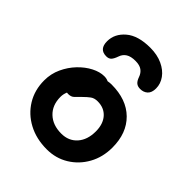

<svg xmlns="http://www.w3.org/2000/svg" viewBox="-226 -942 1086 1086"><g transform="rotate(45 317.5 -398.5)"><path d="M333 12Q249 12 184.5 -22.5Q120 -57 83.5 -117Q47 -177 47 -254Q47 -307 68.5 -353.5Q90 -400 124 -435.5Q158 -471 197 -491Q236 -511 271 -511Q290 -511 304 -504Q319 -507 333 -507Q453 -507 521 -440Q589 -373 589 -258Q589 -181 555 -120Q521 -59 463 -23.5Q405 12 333 12ZM178 -253Q178 -187 219 -148Q260 -109 328 -109Q387 -109 422.5 -149Q458 -189 458 -256Q458 -315 427.5 -349.5Q397 -384 345 -384Q319 -384 302.5 -372Q286 -360 266 -340Q244 -318 232 -306.5Q220 -295 197 -295Q192 -295 187 -296Q178 -275 178 -253ZM341 -809Q397 -809 439 -789.5Q481 -770 504 -738Q527 -706 527 -669Q527 -635 509.5 -619Q492 -603 465 -603Q445 -603 433 -613Q421 -623 413 -646Q405 -670 386.5 -683.5Q368 -697 334 -697Q298 -697 277.5 -684Q257 -671 249 -647Q240 -621 229.5 -609.5Q219 -598 199 -598Q142 -598 142 -662Q142 -722 193 -765.5Q244 -809 341 -809Z"/></g></svg>

Font: Shantell Sans Normal
Style: Regular
Weight: 600
Designer: Stephen Nixon, Anya Danilova, Shantell Martin
Foundry: Arrow Type
Version: Version 1.009;[a7da0bfa3]